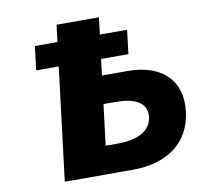

<svg xmlns="http://www.w3.org/2000/svg" viewBox="-88 -920 1076 1015"><g transform="rotate(-10 450.0 -412.5)"><path d="M147.6 -734H268.8L280 -825H507.5L496.3 -734H642.7L627 -606H480.6L469.9 -519H606.6C785.3 -519 894.6 -424 873.7 -254C852.7 -83 721.5 0 542.9 0H178.7L253.1 -606H131.9ZM451.5 -369 424.6 -150H488.7C578.2 -150 666 -175 676.5 -260C686.8 -344 605.1 -369 515.6 -369Z"/></g></svg>

Font: Hussar
Style: BdSuprExtOblOne
Weight: 700
Foundry: Cannot Into Space Fonts
Version: Version 2.00